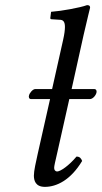

<svg xmlns="http://www.w3.org/2000/svg" viewBox="-20 -718 396 748"><path d="M175 -332 127 -119C120 -87 112 -53 112 -34C112 -15 118 10 155 10C200 10 255 -16 300 -91C296 -101 291 -108 278 -108C248 -72 215 -50 203 -50C195 -50 191 -56 191 -64C191 -72 195 -87 204 -127L250 -332H330C342 -332 354 -347 356 -358C357 -363 356 -371 347 -371H259L306 -583C321 -648 331 -688 331 -688C331 -695 328 -698 319 -698C292 -688 220 -675 179 -672L176 -648C176 -645 177 -643 181 -643L212 -641C225 -641 233 -635 233 -613C233 -602 231 -585 226 -563L183 -371H117C108 -371 95 -356 93 -346C91 -340 93 -332 101 -332Z"/></svg>

Font: Libertinus Serif
Style: Italic
Weight: 400
Italic angle: -12°
Designer: Philipp H. Poll, Khaled Hosny
Foundry: Caleb Maclennan
Version: Version 7.050;RELEASE